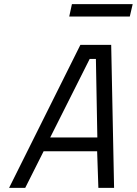

<svg xmlns="http://www.w3.org/2000/svg" viewBox="-20 -909 662 929"><path d="M315 -829 328 -889H622L608 -829ZM24 0 369 -692H518L532 0H456L450 -177H191L102 0ZM414 -624 223 -244H451L444 -624Z"/></svg>

Font: Titillium Web
Style: Italic
Weight: 400
Italic angle: -13°
Version: Version 1.002;PS 57.000;hotconv 1.0.70;makeotf.lib2.5.55311